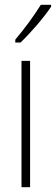

<svg xmlns="http://www.w3.org/2000/svg" viewBox="-20 -784 234 804"><path d="M194 -756V-764H151C119 -713 88 -671 44 -618V-606H66C105 -643 163 -709 194 -756ZM106 0V-529H70V0Z"/></svg>

Font: Noto Sans Myanmar ExtraCondensed ExtraLight
Style: Regular
Weight: 200
Width: 2
Designer: Monotype Design Team
Foundry: Monotype Imaging Inc.
Version: Version 2.107